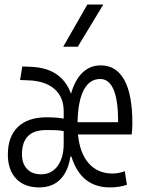

<svg xmlns="http://www.w3.org/2000/svg" viewBox="-20 -815 626 845"><path d="M151.9 9.8Q87.4 9.8 51 -28.6Q14.6 -66.9 14.6 -134.8Q14.6 -213.9 58.8 -256.3Q103 -298.8 185.5 -298.8Q228.5 -298.8 260.3 -293V-325.2Q260.3 -387.7 220 -423.1Q179.7 -458.5 106.4 -461.4L68.4 -462.9L78.1 -522.5L116.2 -521Q252 -515.6 292.5 -402.3Q309.6 -462.9 342.8 -495.1Q376 -527.3 423.3 -527.3Q491.7 -527.3 527.1 -463.1Q562.5 -398.9 562.5 -273.9Q562.5 -246.1 559.6 -223.1H323.2Q331.1 -141.1 370.6 -96.2Q410.2 -51.3 475.6 -51.3Q487.8 -51.3 502.2 -54Q516.6 -56.6 529.3 -61.5L538.6 -1.5Q503.4 9.8 463.9 9.8Q336.4 9.8 294.4 -125.5H289.6Q280.3 -61 245.4 -25.6Q210.4 9.8 151.9 9.8ZM260.3 -182.6V-237.8Q243.2 -241.7 223.1 -242.2Q203.1 -242.7 183.6 -242.7Q76.7 -242.7 76.7 -136.2Q76.7 -94.7 99.1 -71.3Q121.6 -47.9 160.6 -47.9Q206.5 -47.9 233.4 -84.2Q260.3 -120.6 260.3 -182.6ZM321.3 -277.3H500Q500 -467.3 420.9 -467.3Q374 -467.3 348.6 -418.9Q323.2 -370.6 321.3 -277.3ZM258.3 -609.4 364.3 -794.9H434.6L322.3 -609.4Z"/></svg>

Font: Cascadia Code NF Light
Style: Regular
Weight: 300
Monospace: yes
Designer: Aaron Bell
Foundry: Saja Typeworks
Version: Version 2404.023; ttfautohint (v1.8.4)